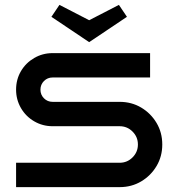

<svg xmlns="http://www.w3.org/2000/svg" viewBox="-20 -768 717 788"><path d="M646 -175Q646 -126 622.5 -86.5Q599 -47 559.5 -23.5Q520 0 471 0H46V-100H471Q502 -100 524 -122Q546 -144 546 -175Q546 -206 524 -228Q502 -250 471 -250H196Q155 -250 120.5 -270Q86 -290 66 -324.5Q46 -359 46 -400Q46 -442 66 -476Q86 -510 120.5 -530Q155 -550 196 -550H596V-450H196Q175 -450 160.5 -435.5Q146 -421 146 -400Q146 -379 160.5 -364.5Q175 -350 196 -350H471Q520 -350 559.5 -326.5Q599 -303 622.5 -263.5Q646 -224 646 -175ZM224 -748 346 -685 468 -748 501 -699 346 -595 191 -699Z"/></svg>

Font: Bruno Ace
Style: Regular
Weight: 400
Version: Version 1.100; ttfautohint (v1.8.4.7-5d5b);gftools[0.9.27]